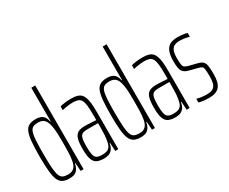

<svg xmlns="http://www.w3.org/2000/svg" viewBox="-112 -1105 1763 1475"><g transform="rotate(-30 769.5 -367.5)"><path d="M154 8Q118 8 95 -3.5Q72 -15 59.5 -43.5Q47 -72 42 -123.5Q37 -175 37 -255Q37 -335 42 -386.5Q47 -438 59.5 -466.5Q72 -495 95 -506.5Q118 -518 154 -518Q179 -518 196.5 -511Q214 -504 225.5 -488.5Q237 -473 242 -446H246V-743H281V0H255L250 -73H246Q239 -38 225 -20.5Q211 -3 192.5 2.5Q174 8 154 8ZM160 -24Q193 -24 212 -42Q231 -60 238 -100Q244 -136 245 -175Q246 -214 246 -269Q246 -305 244.5 -339Q243 -373 238 -400Q230 -447 210.5 -466.5Q191 -486 156 -486Q129 -486 112.5 -478Q96 -470 87 -446.5Q78 -423 75 -377Q72 -331 72 -255Q72 -179 75.5 -133Q79 -87 88 -63.5Q97 -40 114.5 -32Q132 -24 160 -24Z M460 8Q423 8 399 -3Q375 -14 363.5 -45.5Q352 -77 352 -138Q352 -194 361 -225.5Q370 -257 392.5 -270Q415 -283 454 -283Q464 -283 477 -282.5Q490 -282 504 -281Q518 -280 531 -279.5Q544 -279 554 -278V-324Q554 -374 550.5 -406Q547 -438 537.5 -455.5Q528 -473 510 -479.5Q492 -486 463 -486Q449 -486 431.5 -484Q414 -482 397 -479Q380 -476 369 -473V-506Q386 -511 412.5 -514.5Q439 -518 469 -518Q497 -518 517.5 -513Q538 -508 551.5 -496Q565 -484 573.5 -462.5Q582 -441 585.5 -408.5Q589 -376 589 -330V0H562L558 -73H554Q547 -36 531.5 -19Q516 -2 497 3Q478 8 460 8ZM460 -24Q478 -24 494.5 -27.5Q511 -31 524 -43.5Q537 -56 543 -84Q550 -114 552 -143.5Q554 -173 554 -210V-251H458Q430 -251 414.5 -243Q399 -235 393 -211Q387 -187 387 -138Q387 -92 393 -67Q399 -42 415 -33Q431 -24 460 -24Z M787 8Q751 8 728 -3.5Q705 -15 692.5 -43.5Q680 -72 675 -123.5Q670 -175 670 -255Q670 -335 675 -386.5Q680 -438 692.5 -466.5Q705 -495 728 -506.5Q751 -518 787 -518Q812 -518 829.5 -511Q847 -504 858.5 -488.5Q870 -473 875 -446H879V-743H914V0H888L883 -73H879Q872 -38 858 -20.5Q844 -3 825.5 2.5Q807 8 787 8ZM793 -24Q826 -24 845 -42Q864 -60 871 -100Q877 -136 878 -175Q879 -214 879 -269Q879 -305 877.5 -339Q876 -373 871 -400Q863 -447 843.5 -466.5Q824 -486 789 -486Q762 -486 745.5 -478Q729 -470 720 -446.5Q711 -423 708 -377Q705 -331 705 -255Q705 -179 708.5 -133Q712 -87 721 -63.5Q730 -40 747.5 -32Q765 -24 793 -24Z M1093 8Q1056 8 1032 -3Q1008 -14 996.5 -45.5Q985 -77 985 -138Q985 -194 994 -225.5Q1003 -257 1025.5 -270Q1048 -283 1087 -283Q1097 -283 1110 -282.5Q1123 -282 1137 -281Q1151 -280 1164 -279.5Q1177 -279 1187 -278V-324Q1187 -374 1183.5 -406Q1180 -438 1170.5 -455.5Q1161 -473 1143 -479.5Q1125 -486 1096 -486Q1082 -486 1064.5 -484Q1047 -482 1030 -479Q1013 -476 1002 -473V-506Q1019 -511 1045.5 -514.5Q1072 -518 1102 -518Q1130 -518 1150.5 -513Q1171 -508 1184.5 -496Q1198 -484 1206.5 -462.5Q1215 -441 1218.5 -408.5Q1222 -376 1222 -330V0H1195L1191 -73H1187Q1180 -36 1164.5 -19Q1149 -2 1130 3Q1111 8 1093 8ZM1093 -24Q1111 -24 1127.5 -27.5Q1144 -31 1157 -43.5Q1170 -56 1176 -84Q1183 -114 1185 -143.5Q1187 -173 1187 -210V-251H1091Q1063 -251 1047.5 -243Q1032 -235 1026 -211Q1020 -187 1020 -138Q1020 -92 1026 -67Q1032 -42 1048 -33Q1064 -24 1093 -24Z M1393 8Q1375 8 1357 6.5Q1339 5 1324.5 2.5Q1310 0 1301 -3V-36Q1309 -34 1318.5 -31.5Q1328 -29 1339.5 -27.5Q1351 -26 1364 -25Q1377 -24 1390 -24Q1429 -24 1447.5 -38Q1466 -52 1471.5 -77Q1477 -102 1477 -133Q1477 -177 1474 -196.5Q1471 -216 1462 -222Q1453 -228 1434 -233L1357 -253Q1330 -260 1316 -274Q1302 -288 1297.5 -312Q1293 -336 1293 -373Q1293 -417 1301.5 -445.5Q1310 -474 1326 -490Q1342 -506 1364 -512Q1386 -518 1412 -518Q1428 -518 1444.5 -516.5Q1461 -515 1475 -512.5Q1489 -510 1497 -506V-473Q1488 -476 1474 -479Q1460 -482 1444.5 -484Q1429 -486 1413 -486Q1385 -486 1366 -477Q1347 -468 1337.5 -445Q1328 -422 1328 -380Q1328 -341 1331.5 -322.5Q1335 -304 1344.5 -297.5Q1354 -291 1371 -286L1446 -267Q1475 -260 1489 -247.5Q1503 -235 1507.5 -209Q1512 -183 1512 -133Q1512 -97 1505.5 -70Q1499 -43 1485 -26Q1471 -9 1448 -0.5Q1425 8 1393 8Z"/></g></svg>

Font: Saira UltraCondensed Thin
Style: Regular
Weight: 250
Width: 1
Designer: Hector Gatti with collaboration of the Omnibus-Type team
Foundry: Omnibus-Type
Version: Version 1.101